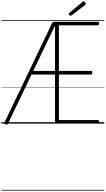

<svg xmlns="http://www.w3.org/2000/svg" viewBox="-20 -1732 1481 2690"><path d="M1351 0H778Q763 0 757 -5.5Q751 -11 751 -23V-688H422L92 0Q87 11 78 13Q69 15 57 10Q46 4 43 -4Q40 -12 46 -23L709 -1406Q715 -1418 723 -1422.5Q731 -1427 747 -1427H1351Q1359 -1427 1363.5 -1422Q1368 -1417 1368 -1403Q1368 -1389 1363.5 -1383Q1359 -1377 1351 -1377H805V-738H1257Q1265 -738 1269 -733.5Q1273 -729 1273 -714Q1273 -701 1269 -694.5Q1265 -688 1257 -688H805V-50H1351Q1359 -50 1363.5 -45Q1368 -40 1368 -26Q1368 -12 1363.5 -6Q1359 0 1351 0ZM446 -738H751V-1375ZM969 -1511Q960 -1511 951.5 -1519.5Q943 -1528 943 -1535Q943 -1538 944 -1541.5Q945 -1545 949 -1549L1134 -1703Q1138 -1707 1141 -1709.5Q1144 -1712 1150 -1712Q1157 -1712 1164 -1706.5Q1171 -1701 1176 -1693Q1181 -1685 1181 -1678Q1181 -1674 1180 -1671Q1179 -1668 1174 -1663L983 -1518Q978 -1516 975 -1513.5Q972 -1511 969 -1511ZM0 928H1441V938H0ZM0 -20H1441V0H0ZM0 -505H1441V-500H0ZM0 -1448H1441V-1438H0Z"/></svg>

Font: Playwrite ID Guides
Style: Regular
Weight: 400
Designer: Veronika Burian, José Scaglione
Foundry: TypeTogether
Version: Version 1.003